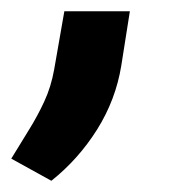

<svg xmlns="http://www.w3.org/2000/svg" viewBox="-77 -140 334 339"><path d="M152.3 -120.1 137.2 -24.4Q127.4 36.1 94.5 88.6Q61.5 141.1 13.7 179.2L-57.1 140.1Q-41.5 114.3 -26.1 89.6Q-10.7 64.9 1.2 39.1Q13.2 13.2 18.6 -17.1L36.6 -120.1Z"/></svg>

Font: Roboto Condensed
Style: Bold Italic
Weight: 700
Italic angle: -12°
Designer: Christian Robertson
Foundry: Google
Version: Version 3.0